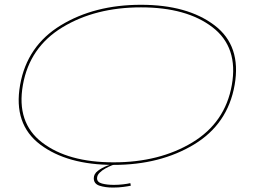

<svg xmlns="http://www.w3.org/2000/svg" viewBox="-20 -702 1126 822"><path d="M466.5 4Q268 4 152.2 -83.2Q36.5 -170.5 66 -338Q95.5 -505.5 240 -593.5Q384.5 -681.5 583.5 -681.5Q782.5 -681.5 898.2 -593.8Q1014 -506 984.5 -338Q955 -170.5 810.2 -83.2Q665.5 4 466.5 4ZM466.5 -7Q662.5 -7 803.2 -92Q944 -177 972.5 -338Q1001 -499.5 890.2 -585Q779.5 -670.5 583.5 -670.5Q388 -670.5 247.2 -585Q106.5 -499.5 78 -338Q49.5 -177 160.2 -92Q271 -7 466.5 -7ZM464 101Q430.5 101 406 93Q381.5 85 381.5 61Q381.5 42.5 399.2 29.2Q417 16 437.2 8.2Q457.5 0.5 464.5 0H475.5Q471.5 1 458.8 6Q446 11 431.5 19Q417 27 406.2 37.8Q395.5 48.5 395.5 61.5Q395.5 78 416.8 83.8Q438 89.5 467.5 89.5Q487.5 89.5 506.8 87.2Q526 85 538 82L540 93Q529 95.5 508.2 98.2Q487.5 101 464 101Z"/></svg>

Font: Anybody UltraExpanded Thin
Style: Italic
Weight: 100
Width: 9
Italic angle: -10°
Designer: Tyler Finck
Foundry: Etcetera Type Company
Version: Version 1.010; ttfautohint (v1.8.3) -l 8 -r 50 -G 200 -x 14 